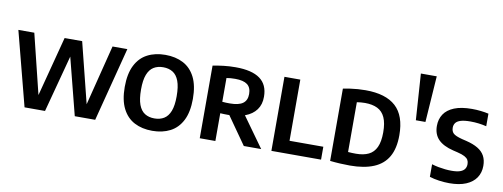

<svg xmlns="http://www.w3.org/2000/svg" viewBox="-65 -1160 3982 1519"><g transform="rotate(10 1926.5 -400.0)"><path d="M172 0 17.5 -595H145.5L280 -48H246L389 -595H530L667 -48H636L774 -595H893L739.5 0H575.5L443 -518.5H474.5L336.5 0Z M1198 7.5Q1116 7.5 1054.5 -24.5Q993 -56.5 958.8 -124Q924.5 -191.5 924.5 -297Q924.5 -403 958.8 -470.8Q993 -538.5 1054.8 -570.5Q1116.5 -602.5 1198 -602.5Q1280.5 -602.5 1342 -570.5Q1403.5 -538.5 1437.8 -470.8Q1472 -403 1472 -297Q1472 -191.5 1437.8 -124Q1403.5 -56.5 1341.8 -24.5Q1280 7.5 1198 7.5ZM1198 -92Q1243 -92 1275.2 -111.8Q1307.5 -131.5 1324.8 -176Q1342 -220.5 1342 -295Q1342 -372 1324.8 -417.5Q1307.5 -463 1275.2 -483Q1243 -503 1198 -503Q1153.5 -503 1121.5 -483.2Q1089.5 -463.5 1072.2 -419Q1055 -374.5 1055 -300Q1055 -223 1072 -177.5Q1089 -132 1121.2 -112Q1153.5 -92 1198 -92Z M1579.5 0V-583.5Q1620 -591.5 1666 -597Q1712 -602.5 1762.5 -602.5Q1893 -602.5 1958 -555.2Q2023 -508 2023 -411.5Q2023.5 -349 1992.2 -306.5Q1961 -264 1903.5 -242.5Q1846 -221 1767.5 -221Q1751.5 -221 1735.5 -221.5Q1719.5 -222 1705 -223V0ZM1933.5 0 1740.5 -274.5H1876L2073 0ZM1765.5 -312.5Q1837 -312.5 1870.2 -336.8Q1903.5 -361 1903.5 -412Q1903.5 -464 1872.2 -487.8Q1841 -511.5 1775 -511.5Q1755 -511.5 1738.2 -510.2Q1721.5 -509 1705 -506V-315Q1722.5 -313.5 1735.2 -313Q1748 -312.5 1765.5 -312.5Z M2155 0V-595H2282.5V-103.5H2554V0Z M2786 6.5Q2748 6.5 2707.2 4.2Q2666.5 2 2626.5 -2.5V-583.5Q2653.5 -589 2683.8 -593.2Q2714 -597.5 2745 -599.8Q2776 -602 2806.5 -602Q2968.5 -602 3049.5 -528Q3130.5 -454 3130.5 -297Q3130.5 -191 3092.2 -124.2Q3054 -57.5 2977.2 -25.5Q2900.5 6.5 2786 6.5ZM2818 -94Q2878 -94 2918.8 -113.8Q2959.5 -133.5 2980.2 -178Q3001 -222.5 3001 -297.5Q3001 -372 2980.5 -417Q2960 -462 2919.5 -482Q2879 -502 2819 -502Q2803 -502 2786 -500.5Q2769 -499 2754 -496.5V-96.5Q2771.5 -95 2787 -94.5Q2802.5 -94 2818 -94Z M3238.5 -437 3213.5 -808H3341L3315.5 -437Z M3585.5 7.5Q3545 7.5 3502.2 1.5Q3459.5 -4.5 3425.5 -15.5V-116.5Q3451.5 -108.5 3479.2 -103.2Q3507 -98 3534 -95.2Q3561 -92.5 3585 -92.5Q3627.5 -92.5 3653 -101.2Q3678.5 -110 3690 -126.5Q3701.5 -143 3701.5 -166Q3701.5 -185.5 3693.5 -199.5Q3685.5 -213.5 3665 -224.5Q3644.5 -235.5 3607 -244.5L3571.5 -253Q3489.5 -273 3449.8 -314Q3410 -355 3410 -422.5Q3410 -476 3436.5 -516.5Q3463 -557 3518.8 -579.8Q3574.5 -602.5 3661 -602.5Q3696.5 -602.5 3732 -598.5Q3767.5 -594.5 3795 -588V-487Q3765 -494.5 3732.2 -498.5Q3699.5 -502.5 3667.5 -502.5Q3617.5 -502.5 3588.8 -493.8Q3560 -485 3548 -468.8Q3536 -452.5 3536 -430.5Q3536 -401 3553.2 -384.5Q3570.5 -368 3624 -354L3659.5 -345.5Q3717 -331.5 3754 -309.2Q3791 -287 3809 -253.8Q3827 -220.5 3827 -174Q3827 -119 3799.5 -78.2Q3772 -37.5 3718.5 -15Q3665 7.5 3585.5 7.5Z"/></g></svg>

Font: Encode Sans SC SemiCondensed SemiBold
Style: Regular
Weight: 600
Width: 4
Designer: Multiple Designers
Foundry: Impallari Type
Version: Version 3.002